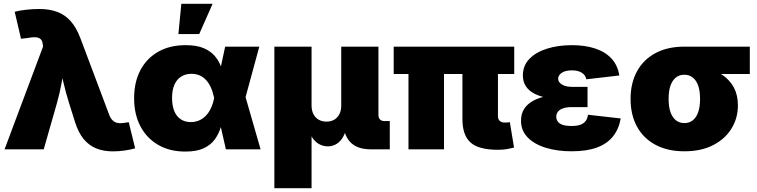

<svg xmlns="http://www.w3.org/2000/svg" viewBox="-20 -784 3973 1008"><path d="M3.9 0 206.1 -539.6 204.6 -549.8Q203.1 -568.4 194.6 -577.4Q186 -586.4 168.5 -588.1Q150.9 -589.8 121.6 -584L90.3 -580.6L57.1 -722.2Q82 -729 117.4 -732.9Q152.8 -736.8 186.5 -736.8Q240.2 -736.8 281 -721.4Q321.8 -706.1 351.6 -672.4Q381.3 -638.7 402.3 -583L553.2 -181.6Q560.5 -162.6 571.3 -152.1Q582 -141.6 596.7 -138.7Q611.3 -135.7 630.4 -138.7L655.8 -142.6L689.5 -5.4Q667 1.5 635.5 6.1Q604 10.7 573.2 10.7Q523.4 10.7 485.1 -4.9Q446.8 -20.5 418.9 -54.4Q391.1 -88.4 373.5 -144.5L342.8 -242.2Q325.7 -296.9 312.5 -353.3Q299.3 -409.7 286.6 -474.6H327.1Q314 -409.7 304.2 -353.5Q294.4 -297.4 278.8 -242.2L209.5 0Z M953.1 11.7Q871.1 11.7 810.8 -23.2Q750.5 -58.1 717.3 -120.8Q684.1 -183.6 684.1 -268.1Q684.1 -353 717 -415.5Q750 -478 810.8 -512.5Q871.6 -546.9 954.6 -546.9Q1013.2 -546.9 1050.3 -530.8Q1087.4 -514.6 1108.9 -488.5Q1130.4 -462.4 1141.6 -430.9Q1152.8 -399.4 1159.2 -369.1H1211.4L1268.1 -277.8L1348.1 0H1166L1104 -271Q1097.2 -303.2 1086.2 -326.7Q1075.2 -350.1 1060.3 -365.5Q1045.4 -380.9 1026.6 -388.7Q1007.8 -396.5 985.4 -396.5Q953.1 -396.5 930.2 -381.3Q907.2 -366.2 895.3 -338.4Q883.3 -310.5 883.3 -270.5Q883.3 -230 894.8 -201.4Q906.2 -172.9 928.5 -158Q950.7 -143.1 981.4 -143.1Q1005.4 -143.1 1025.1 -151.6Q1044.9 -160.2 1060.5 -176.3Q1076.2 -192.4 1087.2 -215.6Q1098.1 -238.8 1104 -268.1L1162.1 -539.1H1341.3L1267.6 -268.1L1210.9 -177.7H1155.3Q1148.4 -146.5 1138.2 -113.3Q1127.9 -80.1 1107.4 -51.8Q1086.9 -23.4 1050 -5.9Q1013.2 11.7 953.1 11.7ZM916.5 -605 932.1 -764.2H1096.2L1025.9 -605Z M1420.4 204.1V-539.1H1615.7V-230.5Q1615.7 -204.1 1625.5 -185.1Q1635.3 -166 1652.8 -155.8Q1670.4 -145.5 1693.8 -145.5Q1717.8 -145.5 1735.1 -155.8Q1752.4 -166 1762 -185.1Q1771.5 -204.1 1771.5 -230.5V-539.1H1966.8V-180.7Q1966.8 -165.5 1974.9 -157Q1982.9 -148.4 1998 -148.4H2026.4V0H1926.8Q1853 0 1817.1 -40Q1781.2 -80.1 1781.2 -154.3V-203.6H1808.6Q1808.6 -148.9 1799.3 -112.5Q1790 -76.2 1774.7 -54.9Q1759.3 -33.7 1740.2 -24.7Q1721.2 -15.6 1701.7 -15.6Q1680.7 -15.6 1660.6 -24.7Q1640.6 -33.7 1624.3 -54.9Q1607.9 -76.2 1598.1 -112.5Q1588.4 -148.9 1588.4 -203.6H1615.7V204.1Z M2594.7 2.4Q2492.2 2.4 2450 -36.1Q2407.7 -74.7 2407.7 -159.2V-502.9H2594.2V-174.8Q2594.2 -158.2 2603.5 -149.4Q2612.8 -140.6 2630.4 -140.6Q2639.2 -140.6 2646.2 -141.1Q2653.3 -141.6 2656.7 -142.6L2678.7 -9.3Q2666.5 -5.9 2644.5 -1.7Q2622.6 2.4 2594.7 2.4ZM2124.5 0V-502.9H2311V0ZM2046.9 -395.5V-539.1H2679.7V-395.5Z M2981 10.3Q2905.8 10.3 2845.7 -8.1Q2785.6 -26.4 2750.5 -62.3Q2715.3 -98.1 2715.3 -150.4Q2715.3 -187 2732.2 -212.9Q2749 -238.8 2780 -255.4Q2811 -272 2852.8 -280Q2894.5 -288.1 2943.8 -288.1H3064.5V-221.7H2981.9Q2955.1 -221.7 2937 -215.6Q2918.9 -209.5 2909.7 -198.2Q2900.4 -187 2900.4 -170.9Q2900.4 -148.9 2918.9 -135.7Q2937.5 -122.6 2980.5 -122.6Q3008.3 -122.6 3026.4 -128.9Q3044.4 -135.3 3054.4 -148.4Q3064.5 -161.6 3066.9 -181.6L3238.8 -162.1Q3229 -106.4 3198.2 -67.9Q3167.5 -29.3 3113.8 -9.5Q3060.1 10.3 2981 10.3ZM2945.8 -263.2Q2897.9 -263.2 2857.4 -269.8Q2816.9 -276.4 2787.4 -291.3Q2757.8 -306.2 2741.5 -330.1Q2725.1 -354 2725.1 -388.2Q2725.1 -439.5 2759.3 -474.9Q2793.5 -510.3 2852.1 -528.6Q2910.6 -546.9 2982.4 -546.9Q3051.3 -546.9 3104.2 -529.5Q3157.2 -512.2 3190.2 -476.8Q3223.1 -441.4 3231.4 -387.7L3058.1 -367.7Q3054.2 -389.6 3034.4 -402.1Q3014.6 -414.6 2982.4 -414.6Q2947.8 -414.6 2929 -401.6Q2910.2 -388.7 2910.2 -371.1Q2910.2 -352.5 2930.2 -340.3Q2950.2 -328.1 2981.9 -328.1H3064.5V-263.2Z M3573.2 10.3Q3485.4 10.3 3421.9 -23.4Q3358.4 -57.1 3324.5 -118.9Q3290.5 -180.7 3290.5 -264.6Q3290.5 -347.7 3324.2 -409.4Q3357.9 -471.2 3421.1 -505.1Q3484.4 -539.1 3572.3 -539.1H3916.5V-395.5H3678.2L3572.3 -391.6Q3546.9 -391.6 3528.6 -377.2Q3510.3 -362.8 3500.2 -335Q3490.2 -307.1 3490.2 -264.6Q3490.2 -222.7 3500.2 -194.6Q3510.3 -166.5 3529.1 -152.1Q3547.9 -137.7 3573.2 -137.7Q3598.1 -137.7 3616.7 -152.1Q3635.3 -166.5 3645.3 -194.6Q3655.3 -222.7 3655.3 -264.6Q3655.3 -307.1 3645.3 -335Q3635.3 -362.8 3616.7 -377.2Q3598.1 -391.6 3573.2 -391.6V-440.9Q3633.8 -440.9 3685.3 -428.2Q3736.8 -415.5 3774.4 -389.4Q3812 -363.3 3833 -324Q3854 -284.7 3854 -231Q3854 -163.6 3820.3 -108.9Q3786.6 -54.2 3723.9 -22Q3661.1 10.3 3573.2 10.3Z"/></svg>

Font: Inter 18pt Black
Style: Regular
Weight: 900
Designer: Rasmus Andersson
Foundry: rsms
Version: Version 4.001;git-66647c0bb